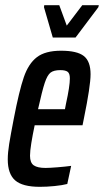

<svg xmlns="http://www.w3.org/2000/svg" viewBox="-20 -714 402 742"><path d="M10 -98Q10 -124 15.5 -158Q21 -192 33 -254Q54 -363 72 -415.5Q90 -468 122.5 -493Q155 -518 216 -518Q278 -518 304 -497.5Q330 -477 330 -427Q330 -382 304 -255L299 -230H114Q106 -192 101 -161Q96 -130 96 -112Q96 -85 110.5 -75Q125 -65 156 -65Q171 -65 202 -67.5Q233 -70 255 -73L240 -3Q221 2 191 5Q161 8 134 8Q67 8 38.5 -17Q10 -42 10 -98ZM231 -292 235 -313Q250 -381 250 -411Q250 -430 241.5 -436.5Q233 -443 213 -443Q188 -443 175.5 -433.5Q163 -424 153 -394Q143 -364 127 -292ZM184 -569 150 -686 151 -694H209L238 -615L298 -694H362L360 -686L272 -569Z"/></svg>

Font: Saira Ultra Condensed SemiBold
Style: Italic
Weight: 600
Width: 1
Italic angle: -12°
Designer: Hector Gatti with collaboration of the Omnibus-Type team
Foundry: Omnibus-Type
Version: Version 1.001; ttfautohint (v1.8)